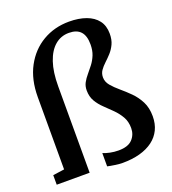

<svg xmlns="http://www.w3.org/2000/svg" viewBox="-143 -892 904 1011"><g transform="rotate(-20 309.0 -387.0)"><path d="M371.5 11Q353.5 11 327.8 7.2Q302 3.5 287.5 0V-74.5Q303.5 -67.5 326.2 -62.8Q349 -58 373.5 -58Q427 -58 451.2 -83.8Q475.5 -109.5 475.5 -146.5Q475.5 -183 460 -210Q444.5 -237 422 -259.5Q399.5 -282 376.5 -303.8Q353.5 -325.5 338.2 -351.5Q323 -377.5 323 -412.5Q323 -436.5 333.2 -455.2Q343.5 -474 358.8 -491.8Q374 -509.5 389.2 -529.5Q404.5 -549.5 414.8 -574.8Q425 -600 425 -634Q425 -682.5 403.2 -706Q381.5 -729.5 338 -729.5Q293 -729.5 259.8 -701.2Q226.5 -673 208 -618.5Q189.5 -564 189.5 -484.5V0H5V-53.5L69 -62.5V-467.5Q69 -565.5 107.2 -636.8Q145.5 -708 211.2 -746.5Q277 -785 359 -785Q413 -785 453.8 -770.2Q494.5 -755.5 517 -726.2Q539.5 -697 539.5 -652Q539.5 -618 528 -593.8Q516.5 -569.5 500 -551.5Q483.5 -533.5 466.8 -518Q450 -502.5 438.5 -486Q427 -469.5 427 -447.5Q427 -422.5 445 -401Q463 -379.5 489.2 -357.5Q515.5 -335.5 541.8 -309.2Q568 -283 585.8 -248.2Q603.5 -213.5 603.5 -166.5Q603.5 -124 587.5 -91Q571.5 -58 541 -35.2Q510.5 -12.5 467.8 -0.8Q425 11 371.5 11Z"/></g></svg>

Font: Merriweather Light 18pt SemiBold
Style: Regular
Weight: 600
Version: Version 2.100